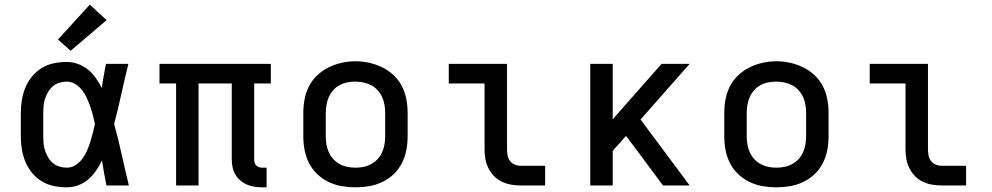

<svg xmlns="http://www.w3.org/2000/svg" viewBox="-20 -793 4240 821"><path d="M266 8Q238 8 210.5 2.5Q183 -3 159 -17.5Q135 -32 117 -54Q99 -76 88.5 -101.5Q78 -127 73.5 -154.5Q69 -182 69 -210V-310Q69 -338 73.5 -365.5Q78 -393 88.5 -418.5Q99 -444 117 -466Q135 -488 159 -502.5Q183 -517 210.5 -522.5Q238 -528 266 -528Q290 -528 313.5 -519.5Q337 -511 356 -495.5Q375 -480 389.5 -459.5Q404 -439 415 -417Q419 -443 423.5 -468.5Q428 -494 433 -520H529Q513 -456 499 -391.5Q485 -327 468 -263Q486 -198 500.5 -132Q515 -66 531 0H435Q430 -27 425 -53.5Q420 -80 416 -107Q405 -84 391 -63.5Q377 -43 358 -26.5Q339 -10 315 -1Q291 8 266 8ZM266 -76Q286 -76 303 -87Q320 -98 332 -114Q344 -130 352 -148.5Q360 -167 366 -186Q372 -205 377 -224.5Q382 -244 386 -263Q382 -282 377 -301Q372 -320 365.5 -338.5Q359 -357 351 -374.5Q343 -392 331 -407.5Q319 -423 302 -433.5Q285 -444 266 -444Q250 -444 234.5 -439.5Q219 -435 207 -425Q195 -415 186.5 -401Q178 -387 173 -372Q168 -357 166.5 -341.5Q165 -326 165 -310V-210Q165 -194 166.5 -178.5Q168 -163 173 -148Q178 -133 186.5 -119Q195 -105 207 -95Q219 -85 234.5 -80.5Q250 -76 266 -76ZM282 -576 228 -624 364 -773 436 -707Z M1102 8Q1085 8 1068.5 5.5Q1052 3 1036.5 -3.5Q1021 -10 1008 -21Q995 -32 986.5 -46.5Q978 -61 974.5 -77.5Q971 -94 971 -111V-436H829V0H733V-436H662V-520H1138V-436H1067V-111Q1067 -104 1069 -97Q1071 -90 1076 -85Q1081 -80 1088 -78Q1095 -76 1102 -76H1120V8Z M1500 8Q1470 8 1441 3Q1412 -2 1385 -15Q1358 -28 1336.5 -48.5Q1315 -69 1301.5 -95.5Q1288 -122 1282.5 -151Q1277 -180 1277 -210V-310Q1277 -340 1282.5 -369Q1288 -398 1301.5 -424.5Q1315 -451 1337 -471.5Q1359 -492 1385.5 -505Q1412 -518 1441 -524.5Q1470 -531 1500 -531Q1530 -531 1559 -524.5Q1588 -518 1614.5 -505Q1641 -492 1663 -471.5Q1685 -451 1698.5 -424.5Q1712 -398 1717.5 -369Q1723 -340 1723 -310V-210Q1723 -180 1717.5 -151Q1712 -122 1698.5 -95.5Q1685 -69 1663.5 -48.5Q1642 -28 1615 -15Q1588 -2 1559 3Q1530 8 1500 8ZM1500 -76Q1518 -76 1535 -79.5Q1552 -83 1567.5 -91.5Q1583 -100 1595 -113Q1607 -126 1614 -142Q1621 -158 1624 -175Q1627 -192 1627 -210V-310Q1627 -328 1624 -345.5Q1621 -363 1613.5 -379Q1606 -395 1594 -408Q1582 -421 1566.5 -429Q1551 -437 1533.5 -440.5Q1516 -444 1498 -444Q1481 -444 1464 -440.5Q1447 -437 1431.5 -428.5Q1416 -420 1404.5 -407Q1393 -394 1386 -378Q1379 -362 1376 -344.5Q1373 -327 1373 -310V-210Q1373 -192 1376 -175Q1379 -158 1386 -142Q1393 -126 1405 -113Q1417 -100 1432.5 -91.5Q1448 -83 1465 -79.5Q1482 -76 1500 -76Z M2207 0Q2186 0 2165.5 -3.5Q2145 -7 2126 -16Q2107 -25 2092.5 -40Q2078 -55 2068.5 -74Q2059 -93 2055.5 -113.5Q2052 -134 2052 -155V-436H1899V-520H2148V-155Q2148 -142 2150.5 -128.5Q2153 -115 2161 -104.5Q2169 -94 2181.5 -89Q2194 -84 2207 -84H2311V0Z M2504 0V-520H2600V-283L2809 -520H2929L2719 -282L2929 0H2815L2702 -152L2657 -212L2600 -148V0Z M3300 8Q3270 8 3241 3Q3212 -2 3185 -15Q3158 -28 3136.5 -48.5Q3115 -69 3101.5 -95.5Q3088 -122 3082.5 -151Q3077 -180 3077 -210V-310Q3077 -340 3082.5 -369Q3088 -398 3101.5 -424.5Q3115 -451 3137 -471.5Q3159 -492 3185.5 -505Q3212 -518 3241 -524.5Q3270 -531 3300 -531Q3330 -531 3359 -524.5Q3388 -518 3414.5 -505Q3441 -492 3463 -471.5Q3485 -451 3498.5 -424.5Q3512 -398 3517.5 -369Q3523 -340 3523 -310V-210Q3523 -180 3517.5 -151Q3512 -122 3498.5 -95.5Q3485 -69 3463.5 -48.5Q3442 -28 3415 -15Q3388 -2 3359 3Q3330 8 3300 8ZM3300 -76Q3318 -76 3335 -79.5Q3352 -83 3367.5 -91.5Q3383 -100 3395 -113Q3407 -126 3414 -142Q3421 -158 3424 -175Q3427 -192 3427 -210V-310Q3427 -328 3424 -345.5Q3421 -363 3413.5 -379Q3406 -395 3394 -408Q3382 -421 3366.5 -429Q3351 -437 3333.5 -440.5Q3316 -444 3298 -444Q3281 -444 3264 -440.5Q3247 -437 3231.5 -428.5Q3216 -420 3204.5 -407Q3193 -394 3186 -378Q3179 -362 3176 -344.5Q3173 -327 3173 -310V-210Q3173 -192 3176 -175Q3179 -158 3186 -142Q3193 -126 3205 -113Q3217 -100 3232.5 -91.5Q3248 -83 3265 -79.5Q3282 -76 3300 -76Z M4007 0Q3986 0 3965.5 -3.5Q3945 -7 3926 -16Q3907 -25 3892.5 -40Q3878 -55 3868.5 -74Q3859 -93 3855.5 -113.5Q3852 -134 3852 -155V-436H3699V-520H3948V-155Q3948 -142 3950.5 -128.5Q3953 -115 3961 -104.5Q3969 -94 3981.5 -89Q3994 -84 4007 -84H4111V0Z"/></svg>

Font: Iosevka Custom Medium Extended
Style: Regular
Weight: 500
Width: 7
Monospace: yes
Designer: Belleve Invis
Foundry: Belleve Invis
Version: Version 11.2.4; ttfautohint (v1.8.4)